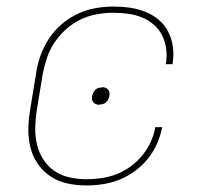

<svg xmlns="http://www.w3.org/2000/svg" viewBox="-20 -558 640 586"><path d="M244 8Q214 8 186 2Q158 -4 135 -19Q112 -34 96 -57Q80 -80 73 -107.5Q66 -135 66.5 -164.5Q67 -194 72 -223L90 -333Q94 -361 103.5 -388Q113 -415 129 -439.5Q145 -464 167.5 -483.5Q190 -503 216.5 -515.5Q243 -528 271 -533Q299 -538 326 -538Q352 -538 376.5 -534.5Q401 -531 423.5 -522Q446 -513 464 -498Q482 -483 493 -462Q504 -441 507.5 -416Q511 -391 507 -366Q507 -365 507 -364Q507 -363 507 -362H486Q486 -363 486 -364Q486 -365 487 -366Q490 -388 487 -410Q484 -432 474.5 -450.5Q465 -469 449 -483Q433 -497 413 -505Q393 -513 371 -516Q349 -519 326 -519Q301 -519 275.5 -514.5Q250 -510 226 -498.5Q202 -487 181.5 -468.5Q161 -450 146 -427.5Q131 -405 123 -380.5Q115 -356 110 -330L92 -220Q88 -194 87.5 -167.5Q87 -141 93 -116.5Q99 -92 112.5 -71Q126 -50 146.5 -36Q167 -22 192.5 -16.5Q218 -11 244 -11Q267 -11 290.5 -14.5Q314 -18 336 -26.5Q358 -35 378.5 -50Q399 -65 414.5 -84Q430 -103 440 -125Q450 -147 454 -170H475Q470 -144 459.5 -120Q449 -96 432 -74.5Q415 -53 392.5 -36.5Q370 -20 345.5 -10Q321 0 295 4Q269 8 244 8ZM283 -238Q278 -238 273 -240Q268 -242 265 -245.5Q262 -249 261 -254Q260 -259 261 -264Q262 -270 264.5 -275Q267 -280 271 -284Q275 -288 280.5 -289.5Q286 -291 292 -291Q292 -291 292 -291.5Q292 -292 292 -292Q297 -292 302 -290Q307 -288 310 -284.5Q313 -281 314 -276Q315 -271 314 -266Q313 -260 310.5 -255Q308 -250 304 -246Q300 -242 294.5 -240.5Q289 -239 283 -239Q283 -239 283 -238.5Q283 -238 283 -238Z"/></svg>

Font: Iosevka Curly ThExObl
Style: Regular
Weight: 100
Width: 7
Italic angle: -9°
Monospace: yes
Designer: Belleve Invis
Foundry: Belleve Invis
Version: Version 11.1.0; ttfautohint (v1.8.3)